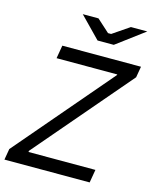

<svg xmlns="http://www.w3.org/2000/svg" viewBox="-133 -987 865 1075"><g transform="rotate(15 300.0 -450.0)"><path d="M9 -64 484 -620 485 -624H133L146 -700H602L591 -636L118 -83L117 -76H505L492 0H-2ZM211 -900H302L375 -834H393L490 -900H585L423 -779H329Z"/></g></svg>

Font: Fixel Italic Variable 20240409 Display Thin
Style: Italic
Weight: 100
Italic angle: -10°
Designer: AlfaBravo + MacPaw
Foundry: Kyrylo Tkachov, Marchela Mozhyna, Serhii Makarenko, Maria Weinstein, Zakhar Kryvoshyya
Version: Version 1.211;Glyphs 3.2 (3225)